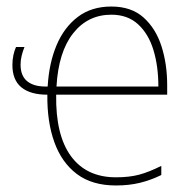

<svg xmlns="http://www.w3.org/2000/svg" viewBox="-20 -558 588 588"><path d="M321 -538Q382 -538 419.5 -504.5Q457 -471 474.5 -416.5Q492 -362 492 -297V-268H152Q150 -144 197.5 -79.5Q245 -15 335 -15Q376 -15 406 -23Q436 -31 474 -50V-22Q441 -6 408 2Q375 10 335 10Q262 10 215.5 -25Q169 -60 146.5 -122.5Q124 -185 125 -268Q73 -268 45.5 -290.5Q18 -313 18 -359Q18 -375 21 -389Q24 -403 29 -414H55Q50 -402 46.5 -388Q43 -374 43 -360Q43 -326 63 -309.5Q83 -293 119 -293H126Q130 -364 153 -419Q176 -474 218 -506Q260 -538 321 -538ZM321 -513Q249 -513 204 -456Q159 -399 153 -293H465Q465 -355 450 -404.5Q435 -454 403 -483.5Q371 -513 321 -513Z"/></svg>

Font: Noto Sans SemiCondensed Thin
Style: Regular
Weight: 100
Width: 4
Designer: Monotype Design Team
Foundry: Monotype Imaging Inc.
Version: Version 2.013; ttfautohint (v1.8.4.7-5d5b)